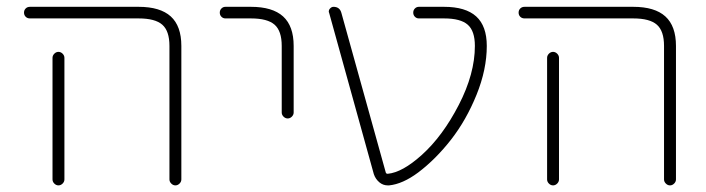

<svg xmlns="http://www.w3.org/2000/svg" viewBox="-20 -567 2080 566"><path d="M388.7 -512.7H68.4Q60.5 -512.7 55.7 -517.6Q50.8 -522.5 50.8 -529.8Q50.8 -537.1 55.7 -542Q60.5 -546.9 68.4 -546.9H388.7Q452.1 -546.9 483.4 -518.6Q514.6 -490.2 514.6 -431.6V-38.1Q514.6 -31.2 509.3 -25.9Q503.9 -20.5 497.1 -20.5Q490.2 -20.5 484.9 -25.9Q479.5 -31.2 479.5 -38.1V-431.6Q479.5 -475.6 458.5 -494.1Q437.5 -512.7 388.7 -512.7ZM134.8 -396.5Q134.8 -403.3 140.1 -408.7Q145.5 -414.1 152.3 -414.1Q159.2 -414.1 164.6 -408.7Q169.9 -403.3 169.9 -396.5V-46.9V-38.1Q169.9 -31.2 164.6 -25.9Q159.2 -20.5 152.3 -20.5Q145.5 -20.5 140.1 -25.9Q134.8 -31.2 134.8 -38.1V-46.9Z M719.7 -512.7H644.5Q637.7 -512.7 632.8 -517.6Q627.9 -522.5 627.9 -529.8Q627.9 -537.1 632.8 -542Q637.7 -546.9 644.5 -546.9H719.7Q783.2 -546.9 814.5 -518.6Q845.7 -490.2 845.7 -431.6V-235.4Q845.7 -228.5 840.3 -223.1Q835 -217.8 828.1 -217.8Q821.3 -217.8 815.9 -223.1Q810.5 -228.5 810.5 -235.4V-431.6Q810.5 -475.6 789.6 -494.1Q768.6 -512.7 719.7 -512.7Z M1289.1 -546.9Q1352.5 -546.9 1383.8 -518.6Q1415 -490.2 1415 -431.6Q1415 -362.3 1384.8 -287.6Q1354.5 -212.9 1309.6 -155.3Q1264.6 -97.7 1212.9 -58.6Q1167 -24.4 1127 -20.5Q1125 -20.5 1123 -20.5Q1109.4 -20.5 1098.6 -29.3Q1086.9 -39.1 1082 -53.7L950.2 -529.3Q949.2 -531.2 949.2 -533.2Q949.2 -538.1 952.1 -541Q957 -546.9 962.9 -546.9Q981.4 -546.9 986.3 -529.3L1117.2 -58.6Q1118.2 -54.7 1123 -54.7Q1166 -58.6 1223.6 -110.4Q1285.2 -166 1332.5 -257.8Q1379.9 -349.6 1379.9 -431.6Q1379.9 -475.6 1358.9 -494.1Q1337.9 -512.7 1289.1 -512.7H1214.8Q1208 -512.7 1203.1 -517.6Q1198.2 -522.5 1198.2 -529.8Q1198.2 -537.1 1203.1 -542Q1208 -546.9 1214.8 -546.9Z M1846.7 -512.7H1526.4Q1518.6 -512.7 1513.7 -517.6Q1508.8 -522.5 1508.8 -529.8Q1508.8 -537.1 1513.7 -542Q1518.6 -546.9 1526.4 -546.9H1846.7Q1910.2 -546.9 1941.4 -518.6Q1972.7 -490.2 1972.7 -431.6V-38.1Q1972.7 -31.2 1967.3 -25.9Q1961.9 -20.5 1955.1 -20.5Q1948.2 -20.5 1942.9 -25.9Q1937.5 -31.2 1937.5 -38.1V-431.6Q1937.5 -475.6 1916.5 -494.1Q1895.5 -512.7 1846.7 -512.7ZM1592.8 -396.5Q1592.8 -403.3 1598.1 -408.7Q1603.5 -414.1 1610.4 -414.1Q1617.2 -414.1 1622.6 -408.7Q1627.9 -403.3 1627.9 -396.5V-46.9V-38.1Q1627.9 -31.2 1622.6 -25.9Q1617.2 -20.5 1610.4 -20.5Q1603.5 -20.5 1598.1 -25.9Q1592.8 -31.2 1592.8 -38.1V-46.9Z"/></svg>

Font: Gen Jyuu Gothic ExtraLight
Style: Regular
Weight: 100
Designer: [Source Han Sans]
Ryoko NISHIZUKA  (kana & ideographs); Paul D. Hunt (Latin, Greek & Cyrillic); Wenlong ZHANG  (bopomofo
Version: Version 1.002.20150607